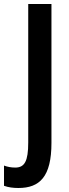

<svg xmlns="http://www.w3.org/2000/svg" viewBox="-74 -734 343 959"><path d="M18 205C124 205 183 149 183 -20V-714H67V-22C67 71 49 103 2 103C-19 103 -38 99 -54 93V194C-32 202 -8 205 18 205Z"/></svg>

Font: Noto Sans Devanagari ExtraCondensed SemiBold
Style: Regular
Weight: 600
Width: 2
Designer: Jelle Bosma - Monotype Design Team
Foundry: Monotype Imaging Inc.
Version: Version 2.004